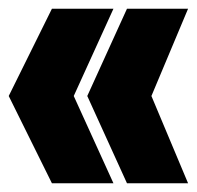

<svg xmlns="http://www.w3.org/2000/svg" viewBox="-20 -496 451 440"><path d="M99 -76H240L149 -276L240 -476H99L0 -276ZM271 -76H411L327 -276L411 -476H271L180 -276Z"/></svg>

Font: Queering Heavy
Style: Bold
Weight: 900
Designer: Adam Naccarato
Foundry: adamnac
Version: Version 2.000;hotconv 1.0.109;makeotfexe 2.5.65596